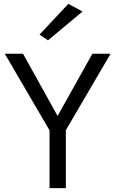

<svg xmlns="http://www.w3.org/2000/svg" viewBox="-20 -980 601 1000"><path d="M410 -920 336 -960 186 -800 230 -770ZM461 -700 280 -376 100 -700H5L238 -301V0H323V-302L556 -700Z"/></svg>

Font: Jost
Style: Regular
Weight: 400
Version: Version 3.710